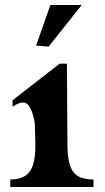

<svg xmlns="http://www.w3.org/2000/svg" viewBox="-20 -763 419 766"><path d="M247 -509 249 -193Q249 -155 253.5 -127.5Q258 -100 269 -82Q280 -64 300.5 -55.5Q321 -47 353 -47V-17H21V-47Q76 -47 98.5 -78.5Q121 -110 121 -178V-193L119 -266Q119 -273 116 -287.5Q113 -302 107.5 -317Q102 -332 93.5 -343Q85 -354 73 -354Q54 -354 30 -337V-363L218 -509ZM174 -577 124 -581 181 -743H306Z"/></svg>

Font: CatShop
Style: Regular
Weight: 400
Designer: Peter Wiegel
Foundry: Peter Wiegel
Version: Version 1.000 2009 initial release